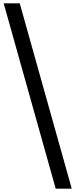

<svg xmlns="http://www.w3.org/2000/svg" viewBox="-20 -951 450 1148"><path d="M2 -931H98L409 177H313Z"/></svg>

Font: Biryani
Style: Regular
Weight: 400
Designer: Dan Reynolds and Mathieu Réguer
Foundry: Dan Reynolds and Mathieu Réguer
Version: Version 1.004; ttfautohint (v1.1) -l 5 -r 5 -G 72 -x 0 -D la